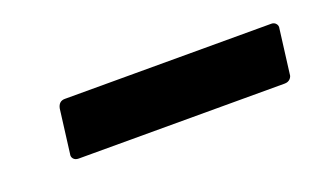

<svg xmlns="http://www.w3.org/2000/svg" viewBox="-28 -436 444 262"><g transform="rotate(-20 194.0 -305.5)"><path d="M48 -274 56 -337Q58 -347 67 -347H367Q371 -347 373.5 -344Q376 -341 375 -337L367 -274Q367 -270 364 -267Q361 -264 356 -264H57Q52 -264 49.5 -267Q47 -270 48 -274Z"/></g></svg>

Font: Barlow Medium
Style: Italic
Weight: 500
Italic angle: -7°
Designer: Jeremy Tribby
Foundry: Tribby Type
Version: Version 1.408